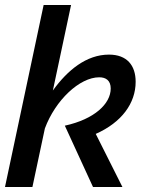

<svg xmlns="http://www.w3.org/2000/svg" viewBox="-20 -750 591 770"><path d="M524 -422C524 -488 489 -531 417 -531C327 -531 251 -469 192 -387L265 -730H155L0 0H110L160 -235C202 -348 299 -440 378 -440C405 -440 424 -427 424 -395C424 -334 359 -272 240 -246L353 0H471L364 -213C468 -259 524 -336 524 -422Z"/></svg>

Font: FIGSv2-sans-serif SmBold Italic
Style: Regular
Weight: 600
Italic angle: -12°
Designer: Matt McInerney, Pablo Impallari, Rodrigo Fuenzalida
Foundry: Matt McInerney, Pablo Impallari, Rodrigo Fuenzalida
Version: Version 4.020;hotconv 1.0.109;makeotfexe 2.5.65596